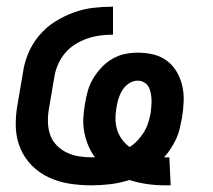

<svg xmlns="http://www.w3.org/2000/svg" viewBox="-20 -548 640 576"><path d="M475 8Q447 8 420 4Q393 0 368 -8Q340 1 311.5 4.5Q283 8 255 8Q221 8 188.5 3Q156 -2 127 -15.5Q98 -29 76 -51Q54 -73 41.5 -102Q29 -131 27.5 -164Q26 -197 32 -231L49 -331Q53 -360 65 -388.5Q77 -417 97.5 -441.5Q118 -466 145 -483Q172 -500 201 -510.5Q230 -521 259.5 -524.5Q289 -528 319 -528V-444Q300 -444 280.5 -441.5Q261 -439 242 -432.5Q223 -426 205.5 -415Q188 -404 175 -388.5Q162 -373 154 -354.5Q146 -336 143 -317L126 -217Q123 -198 124 -178Q125 -158 131.5 -141Q138 -124 151 -111Q164 -98 181 -90Q198 -82 217 -79Q236 -76 256 -76Q258 -76 260.5 -76Q263 -76 265 -76Q253 -92 245 -111Q237 -130 233 -150.5Q229 -171 230 -193Q231 -215 235 -237Q238 -256 243.5 -275.5Q249 -295 259.5 -312.5Q270 -330 284.5 -345.5Q299 -361 317 -371.5Q335 -382 354.5 -386Q374 -390 394 -390Q418 -390 440.5 -384.5Q463 -379 481 -365.5Q499 -352 510.5 -332Q522 -312 527 -289.5Q532 -267 531 -243Q530 -219 526 -195Q523 -179 519.5 -163.5Q516 -148 509 -132.5Q502 -117 492.5 -102.5Q483 -88 472 -76Q473 -76 474.5 -76Q476 -76 477 -76Q480 -76 482.5 -76Q485 -76 488 -76L492 8Q488 8 483.5 8Q479 8 475 8ZM369 -107Q382 -115 393 -127Q404 -139 412 -152Q420 -165 424.5 -179.5Q429 -194 432 -209Q433 -219 434 -229.5Q435 -240 434.5 -250Q434 -260 432 -270Q430 -280 425.5 -288Q421 -296 412 -301Q403 -306 393 -306Q379 -306 366.5 -297.5Q354 -289 346.5 -276.5Q339 -264 335 -250.5Q331 -237 329 -223Q326 -206 326.5 -189Q327 -172 332 -157Q337 -142 346.5 -129Q356 -116 369 -107Z"/></svg>

Font: Iosevka SS04 Md Ex Obl
Style: Regular
Weight: 500
Width: 7
Italic angle: -9°
Monospace: yes
Designer: Belleve Invis
Foundry: Belleve Invis
Version: Version 19.0.0; ttfautohint (v1.8.4)